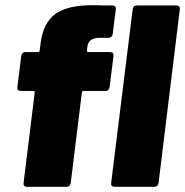

<svg xmlns="http://www.w3.org/2000/svg" viewBox="-20 -721 714 741"><path d="M418 -505 403 -385Q402 -378 398 -374Q394 -370 387 -370H302Q300 -370 298 -368.5Q296 -367 296 -364L253 -15Q252 -8 247.5 -4Q243 0 237 0H83Q77 0 73.5 -4Q70 -8 71 -15L114 -364Q114 -370 108 -370H60Q53 -370 49.5 -374Q46 -378 47 -385L62 -505Q63 -512 67.5 -516Q72 -520 78 -520H127Q133 -520 133 -526L137 -556Q147 -633 193.5 -667Q240 -701 337 -701Q360 -701 373 -700H414Q421 -700 424.5 -696Q428 -692 427 -685L415 -590Q414 -583 409.5 -579Q405 -575 398 -575H358Q338 -573 328.5 -564.5Q319 -556 317 -539L316 -526Q315 -524 316.5 -522Q318 -520 321 -520H405Q412 -520 415.5 -516Q419 -512 418 -505ZM409 -15 492 -685Q493 -692 497 -696Q501 -700 508 -700H661Q668 -700 671.5 -696Q675 -692 674 -685L592 -15Q591 -8 586.5 -4Q582 0 575 0H422Q415 0 411.5 -4Q408 -8 409 -15Z"/></svg>

Font: Barlow Black
Style: Italic
Weight: 900
Italic angle: -7°
Designer: Jeremy Tribby
Foundry: Tribby Type
Version: Version 1.408